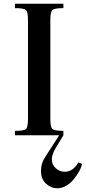

<svg xmlns="http://www.w3.org/2000/svg" viewBox="-20 -720 457 1022"><path d="M248 -85.9V-613.3C248 -641.9 251.6 -659.7 258.8 -666.5C266 -673.3 285.5 -676.8 317.4 -676.8V-700.2H59.6V-676.8C91.5 -676.8 111 -673.3 118.2 -666.5C125.3 -659.7 128.9 -641.9 128.9 -613.3V-85.9C128.9 -57.3 125.3 -39.7 118.2 -33.2C111 -26.7 91.5 -23.4 59.6 -23.4V0H294.9L217.8 120.1C204.8 140.3 198.2 163.4 198.2 189.5C198.2 218.8 207.2 241.5 225.1 257.8C243 274.1 262.7 282.2 284.2 282.2C327.8 282.2 366.5 252.6 400.4 193.4C408.2 180.3 413.7 166.7 417 152.3L397.5 144.5C377.9 177.7 353.5 194.3 324.2 194.3C306.6 194.3 290.9 188 276.9 175.3C262.9 162.6 255.9 146.8 255.9 127.9C255.9 112.3 261.7 94.1 273.4 73.2L317.4 0V-23.4C285.5 -23.4 266 -26.7 258.8 -33.2C251.6 -39.7 248 -57.3 248 -85.9Z"/></svg>

Font: TriodPostnaja
Style: Medium
Weight: 500
Version: 20110805; ttfautohint (v0.96) -l 8 -r 50 -G 200 -x 14 -w "G"